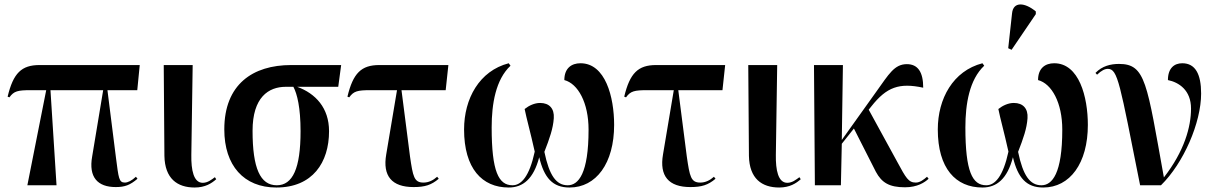

<svg xmlns="http://www.w3.org/2000/svg" viewBox="-20 -826 5416 856"><path d="M102 0H232L205 -424H440L391 -129C374 -35 416 8 496 8C537 8 560 -1 593 -29L586 -38C567 -20 549 -12 537 -12C510 -12 509 -31 497 -123L459 -424H592L603 -536H156C76 -536 39 -500 14 -395L22 -392C42 -420 59 -424 118 -424H186Z M848 10C895 10 924 -9 944 -27L938 -36C923 -25 906 -11 884 -11C843 -11 832 -68 833 -135L839 -536H710L713 -131C715 -30 770 10 848 10Z M1212 10C1374 10 1447 -102 1447 -241C1447 -345 1387 -409 1305 -439H1488L1501 -536H1278C1107 -536 980 -450 980 -249C980 -88 1067 10 1212 10ZM1214 0C1140 0 1106 -76 1106 -243C1106 -392 1177 -439 1254 -439H1288C1305 -407 1320 -346 1320 -241C1320 -75 1285 0 1214 0Z M1824 8C1874 8 1903 -1 1936 -29L1929 -38C1911 -22 1891 -12 1868 -12C1826 -12 1821 -39 1808 -128L1770 -424H1967L1979 -536H1671C1591 -536 1554 -500 1529 -395L1537 -392C1557 -420 1574 -424 1633 -424H1750L1702 -138C1685 -41 1727 8 1824 8Z M2248 10C2312 10 2359 -29 2384 -125C2406 -33 2444 10 2519 10C2638 10 2718 -98 2718 -269C2718 -394 2679 -544 2568 -544C2528 -544 2496 -522 2496 -469C2557 -453 2604 -368 2604 -248C2604 -52 2559 0 2511 0C2460 0 2429 -43 2407 -149C2430 -208 2446 -253 2449 -299C2452 -342 2429 -367 2388 -367C2364 -367 2339 -356 2319 -340C2328 -295 2344 -240 2364 -150C2340 -39 2304 0 2265 0C2203 0 2172 -61 2172 -258C2172 -363 2190 -471 2256 -533L2248 -544C2117 -510 2049 -386 2049 -249C2049 -75 2129 10 2248 10Z M3058 8C3108 8 3137 -1 3170 -29L3163 -38C3145 -22 3125 -12 3102 -12C3060 -12 3055 -39 3042 -128L3004 -424H3201L3213 -536H2905C2825 -536 2788 -500 2763 -395L2771 -392C2791 -420 2808 -424 2867 -424H2984L2936 -138C2919 -41 2961 8 3058 8Z M3454 10C3501 10 3530 -9 3550 -27L3544 -36C3529 -25 3512 -11 3490 -11C3449 -11 3438 -68 3439 -135L3445 -536H3316L3319 -131C3321 -30 3376 10 3454 10Z M3613 0H3729L3733 -185L3787 -253L3885 -60C3911 -12 3944 9 4015 9C4070 9 4103 -13 4120 -29L4113 -38C4099 -26 4082 -12 4063 -12C4030 -12 4019 -33 3981 -103L3853 -337L3865 -352C3933 -438 3989 -458 4096 -435C4096 -505 4072 -540 4023 -540C3967 -540 3942 -494 3888 -419L3733 -202L3738 -536H3609Z M4490 -604 4598 -763V-775C4550 -815 4497 -821 4492 -766L4475 -611ZM4360 10C4424 10 4471 -29 4496 -125C4518 -33 4556 10 4631 10C4750 10 4830 -98 4830 -269C4830 -394 4791 -544 4680 -544C4640 -544 4608 -522 4608 -469C4669 -453 4716 -368 4716 -248C4716 -52 4671 0 4623 0C4572 0 4541 -43 4519 -149C4542 -208 4558 -253 4561 -299C4564 -342 4541 -367 4500 -367C4476 -367 4451 -356 4431 -340C4440 -295 4456 -240 4476 -150C4452 -39 4416 0 4377 0C4315 0 4284 -61 4284 -258C4284 -363 4302 -471 4368 -533L4360 -544C4229 -510 4161 -386 4161 -249C4161 -75 4241 10 4360 10Z M5063 0H5156C5257 -99 5335 -279 5335 -409C5335 -496 5309 -544 5251 -544C5215 -544 5187 -522 5187 -469C5236 -459 5290 -424 5290 -342C5290 -260 5260 -152 5169 -35C5093 -456 5088 -541 4969 -541C4932 -541 4894 -532 4864 -501L4871 -493C4891 -512 4906 -519 4919 -519C4964 -519 4972 -456 5063 0Z"/></svg>

Font: Noto Serif Display SemiCondensed SemiBold
Style: Regular
Weight: 600
Width: 4
Designer: Monotype Design Team
Foundry: Monotype Imaging Inc.
Version: Version 2.009